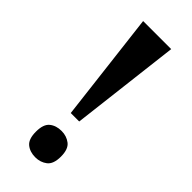

<svg xmlns="http://www.w3.org/2000/svg" viewBox="-235 -755 803 803"><g transform="rotate(45 167.0 -353.0)"><path d="M142 -228H192L250 -714H84ZM168 8Q198 8 220 -9Q242 -26 242 -70Q242 -114 220 -131Q198 -148 168 -148Q136 -148 115 -131Q94 -114 94 -70Q94 -26 115 -9Q136 8 168 8Z"/></g></svg>

Font: Noto Serif ExtraCondensed Extra
Style: Regular
Weight: 800
Width: 3
Designer: Monotype Design Team
Foundry: Monotype Imaging Inc.
Version: Version 1.002